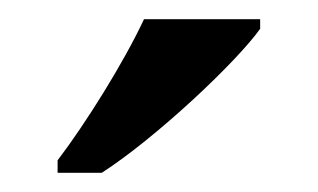

<svg xmlns="http://www.w3.org/2000/svg" viewBox="-20 -786 331 200"><path d="M40 -619V-606H86C142 -642 226 -721 251 -756V-766H130C109 -721 69 -657 40 -619Z"/></svg>

Font: Noto Serif Tamil Medium
Style: Italic
Weight: 500
Italic angle: -12°
Designer: Indian Type Foundry, Tom Grace, and the Monotype Design Team
Foundry: Monotype Imaging Inc.
Version: Version 2.003